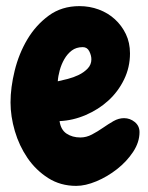

<svg xmlns="http://www.w3.org/2000/svg" viewBox="-20 -608 488 631"><path d="M438.5 -173.8Q438.5 -140.6 417.5 -108.9Q396.5 -77.1 364.7 -52.2Q333 -27.3 296.9 -12.2Q260.7 2.9 230.5 2.9Q178.7 2.9 138.2 -22.9Q97.7 -48.8 70.3 -88.9Q43 -128.9 28.8 -177.2Q14.6 -225.6 14.6 -271.5Q14.6 -320.3 28.3 -376Q42 -431.6 69.8 -478.5Q97.7 -525.4 140.1 -556.6Q182.6 -587.9 241.2 -587.9Q274.4 -587.9 304.7 -576.7Q335 -565.4 357.4 -544.9Q379.9 -524.4 393.6 -496.1Q407.2 -467.8 407.2 -432.6Q407.2 -386.7 387.7 -346.7Q368.2 -306.6 335.9 -277.3Q303.7 -248 261.7 -230Q219.7 -211.9 175.8 -210Q179.7 -181.6 198.7 -168.9Q217.8 -156.2 244.1 -156.2Q263.7 -156.2 282.2 -166Q300.8 -175.8 318.4 -188Q335.9 -200.2 353 -210Q370.1 -219.7 387.7 -219.7Q407.2 -219.7 422.9 -207Q438.5 -194.3 438.5 -173.8ZM280.3 -413.1Q280.3 -425.8 273.4 -439.5Q266.6 -453.1 252 -453.1Q230.5 -453.1 215.8 -441.9Q201.2 -430.7 191.4 -413.6Q181.6 -396.5 176.3 -377Q170.9 -357.4 169.9 -340.8Q183.6 -343.8 202.6 -348.6Q221.7 -353.5 238.8 -361.8Q255.9 -370.1 268.1 -382.8Q280.3 -395.5 280.3 -413.1Z"/></svg>

Font: Chewy
Style: Regular
Weight: 400
Version: Version 1.001